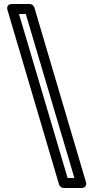

<svg xmlns="http://www.w3.org/2000/svg" viewBox="-20 -755 464 960"><path d="M318 135 75 -685H109L352 135ZM275 167C278 177 288 185 299 185H385C420 185 410 155 409 153L152 -717C149 -727 139 -735 128 -735H42C7 -735 17 -705 18 -703Z"/></svg>

Font: Falling Sky
Style: ExtOu
Weight: 400
Designer: Paul D. Hunt
Foundry: Adobe Systems Incorporated
Version: Version 1.02